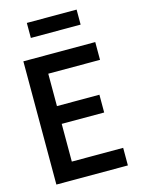

<svg xmlns="http://www.w3.org/2000/svg" viewBox="-120 -870 691 939"><g transform="rotate(-15 225.0 -400.5)"><path d="M46 0V-624H410V-534H148V-370H363V-280H148V-89H408V0ZM111 -725V-801H363V-725Z"/></g></svg>

Font: Inconsolata SemiCondensed Bold
Style: Regular
Weight: 700
Width: 4
Monospace: yes
Designer: Raph Levien, Cyreal, Brenton Simpson
Foundry: Raph Levien, Cyreal, Google
Version: Version 3.001; ttfautohint (v1.8.2.53-6de2)